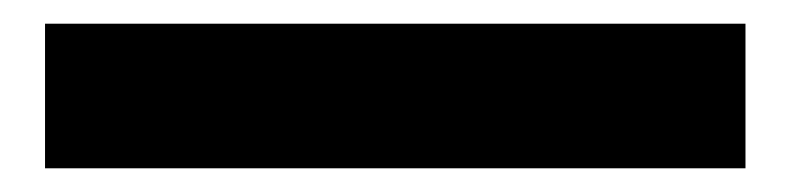

<svg xmlns="http://www.w3.org/2000/svg" viewBox="-20 100 669 162"><path d="M18 120V242H609V120Z"/></svg>

Font: Charger Pro
Style: UltraNar
Weight: 900
Designer: Jasper
Foundry: Cannot Into Space Fonts
Version: Version 1.09